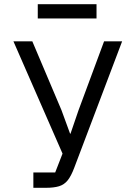

<svg xmlns="http://www.w3.org/2000/svg" viewBox="-20 -895 640 915"><path d="M139 -73H243L278 -163L44 -698H134L273 -370L314 -258H316L354 -369L476 -698H562L334 -96Q319 -56 302.5 -35.5Q286 -15 261.5 -7.5Q237 0 199 0H139ZM160 -875H440V-807H160Z"/></svg>

Font: Lilex
Style: Regular
Weight: 400
Monospace: yes
Designer: Mike Abbink, Paul van der Laan, Pieter van Rosmalen, Mikhael Khrustik
Foundry: Mikhael Khrustik
Version: Version 2.510